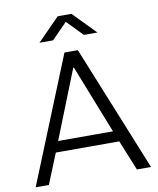

<svg xmlns="http://www.w3.org/2000/svg" viewBox="-95 -958 848 1031"><g transform="rotate(-10 329.0 -442.0)"><path d="M15 0 293 -686H366L644 0H567L500 -165H154L87 0ZM177 -224H476L329 -597H325ZM170 -761 291 -884H366L486 -761H412L316 -860H341L244 -761Z"/></g></svg>

Font: Chivo Medium ExtraLight
Style: Regular
Weight: 250
Version: Version 2.002